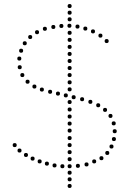

<svg xmlns="http://www.w3.org/2000/svg" viewBox="-20 -830 648 954"><path d="M326 -657Q316 -657 316 -667Q316 -677 326 -677Q336 -677 336 -667Q336 -657 326 -657ZM326 -622Q316 -622 316 -632Q316 -642 326 -642Q336 -642 336 -632Q336 -622 326 -622ZM326 -587Q316 -587 316 -597Q316 -607 326 -607Q336 -607 336 -597Q336 -587 326 -587ZM326 -552Q316 -552 316 -562Q316 -572 326 -572Q336 -572 336 -562Q336 -552 326 -552ZM326 -517Q316 -517 316 -527Q316 -537 326 -537Q336 -537 336 -527Q336 -517 326 -517ZM326 -482Q316 -482 316 -492Q316 -502 326 -502Q336 -502 336 -492Q336 -482 326 -482ZM326 -447Q316 -447 316 -457Q316 -467 326 -467Q336 -467 336 -457Q336 -447 326 -447ZM326 -411Q316 -411 316 -421Q316 -431 326 -431Q336 -431 336 -421Q336 -411 326 -411ZM326 -376Q316 -376 316 -386Q316 -396 326 -396Q336 -396 336 -386Q336 -376 326 -376ZM326 -313Q316 -313 316 -323Q316 -333 326 -333Q336 -333 336 -323Q336 -313 326 -313ZM326 -276Q316 -276 316 -286Q316 -296 326 -296Q336 -296 336 -286Q336 -276 326 -276ZM326 -241Q316 -241 316 -251Q316 -261 326 -261Q336 -261 336 -251Q336 -241 326 -241ZM326 -206Q316 -206 316 -216Q316 -226 326 -226Q336 -226 336 -216Q336 -206 326 -206ZM326 -171Q316 -171 316 -181Q316 -191 326 -191Q336 -191 336 -181Q336 -171 326 -171ZM326 -134Q316 -134 316 -144Q316 -154 326 -154Q336 -154 336 -144Q336 -134 326 -134ZM326 -99Q316 -99 316 -109Q316 -119 326 -119Q336 -119 336 -109Q336 -99 326 -99ZM326 -64Q316 -64 316 -74Q316 -84 326 -84Q336 -84 336 -74Q336 -64 326 -64ZM326 -29Q316 -29 316 -39Q316 -49 326 -49Q336 -49 336 -39Q336 -29 326 -29ZM326 -724Q316 -724 316 -734Q316 -744 326 -744Q336 -744 336 -734Q336 -724 326 -724ZM326 -757Q316 -757 316 -767Q316 -777 326 -777Q336 -777 336 -767Q336 -757 326 -757ZM326 38Q316 38 316 28Q316 18 326 18Q336 18 336 28Q336 38 326 38ZM326 71Q316 71 316 61Q316 51 326 51Q336 51 336 61Q336 71 326 71ZM326 104Q316 104 316 94Q316 84 326 84Q336 84 336 94Q336 104 326 104ZM326 -790Q316 -790 316 -800Q316 -810 326 -810Q336 -810 336 -800Q336 -790 326 -790ZM510 -636Q520 -636 520 -626Q520 -616 510 -616Q500 -616 500 -626Q500 -636 510 -636ZM479 -663Q489 -663 489 -653Q489 -643 479 -643Q469 -643 469 -653Q469 -663 479 -663ZM442 -684Q452 -684 452 -674Q452 -664 442 -664Q432 -664 432 -674Q432 -684 442 -684ZM404 -698Q414 -698 414 -688Q414 -678 404 -678Q394 -678 394 -688Q394 -698 404 -698ZM365 -708Q375 -708 375 -698Q375 -688 365 -688Q355 -688 355 -698Q355 -708 365 -708ZM325 -712Q335 -712 335 -702Q335 -692 325 -692Q315 -692 315 -702Q315 -712 325 -712ZM285 -711Q295 -711 295 -701Q295 -691 285 -691Q275 -691 275 -701Q275 -711 285 -711ZM245 -706Q255 -706 255 -696Q255 -686 245 -686Q235 -686 235 -696Q235 -706 245 -706ZM203 -697Q213 -697 213 -687Q213 -677 203 -677Q193 -677 193 -687Q193 -697 203 -697ZM164 -680Q174 -680 174 -670Q174 -660 164 -660Q154 -660 154 -670Q154 -680 164 -680ZM78 -506Q88 -506 88 -496Q88 -486 78 -486Q68 -486 68 -496Q68 -506 78 -506ZM76 -549Q86 -549 86 -539Q86 -529 76 -529Q66 -529 66 -539Q66 -549 76 -549ZM85 -588Q95 -588 95 -578Q95 -568 85 -568Q75 -568 75 -578Q75 -588 85 -588ZM103 -625Q113 -625 113 -615Q113 -605 103 -605Q93 -605 93 -615Q93 -625 103 -625ZM130 -656Q140 -656 140 -646Q140 -636 130 -636Q120 -636 120 -646Q120 -656 130 -656ZM91 -467Q101 -467 101 -457Q101 -447 91 -447Q81 -447 81 -457Q81 -467 91 -467ZM117 -434Q127 -434 127 -424Q127 -414 117 -414Q107 -414 107 -424Q107 -434 117 -434ZM151 -410Q161 -410 161 -400Q161 -390 151 -390Q141 -390 141 -400Q141 -410 151 -410ZM188 -395Q198 -395 198 -385Q198 -375 188 -375Q178 -375 178 -385Q178 -395 188 -395ZM229 -384Q239 -384 239 -374Q239 -364 229 -364Q219 -364 219 -374Q219 -384 229 -384ZM268 -375Q278 -375 278 -365Q278 -355 268 -355Q258 -355 258 -365Q258 -375 268 -375ZM307 -366Q317 -366 317 -356Q317 -346 307 -346Q297 -346 297 -356Q297 -366 307 -366ZM346 -357Q356 -357 356 -347Q356 -337 346 -337Q336 -337 336 -347Q336 -357 346 -357ZM388 -347Q398 -347 398 -337Q398 -327 388 -327Q378 -327 378 -337Q378 -347 388 -347ZM429 -334Q439 -334 439 -324Q439 -314 429 -314Q419 -314 419 -324Q419 -334 429 -334ZM468 -317Q478 -317 478 -307Q478 -297 468 -297Q458 -297 458 -307Q458 -317 468 -317ZM502 -294Q512 -294 512 -284Q512 -274 502 -274Q492 -274 492 -284Q492 -294 502 -294ZM529 -264Q539 -264 539 -254Q539 -244 529 -244Q519 -244 519 -254Q519 -264 529 -264ZM545 -227Q555 -227 555 -217Q555 -207 545 -207Q535 -207 535 -217Q535 -227 545 -227ZM550 -188Q560 -188 560 -178Q560 -168 550 -168Q540 -168 540 -178Q540 -188 550 -188ZM546 -149Q556 -149 556 -139Q556 -129 546 -129Q536 -129 536 -139Q536 -149 546 -149ZM534 -112Q544 -112 544 -102Q544 -92 534 -92Q524 -92 524 -102Q524 -112 534 -112ZM513 -80Q523 -80 523 -70Q523 -60 513 -60Q503 -60 503 -70Q503 -80 513 -80ZM484 -54Q494 -54 494 -44Q494 -34 484 -34Q474 -34 474 -44Q474 -54 484 -54ZM448 -38Q458 -38 458 -28Q458 -18 448 -18Q438 -18 438 -28Q438 -38 448 -38ZM410 -23Q420 -23 420 -13Q420 -3 410 -3Q400 -3 400 -13Q400 -23 410 -23ZM367 -16Q377 -16 377 -6Q377 4 367 4Q357 4 357 -6Q357 -16 367 -16ZM326 -14Q336 -14 336 -4Q336 6 326 6Q316 6 316 -4Q316 -14 326 -14ZM290 -14Q300 -14 300 -4Q300 6 290 6Q280 6 280 -4Q280 -14 290 -14ZM251 -18Q261 -18 261 -8Q261 2 251 2Q241 2 241 -8Q241 -18 251 -18ZM213 -27Q223 -27 223 -17Q223 -7 213 -7Q203 -7 203 -17Q203 -27 213 -27ZM177 -38Q187 -38 187 -28Q187 -18 177 -18Q167 -18 167 -28Q167 -38 177 -38ZM142 -52Q152 -52 152 -42Q152 -32 142 -32Q132 -32 132 -42Q132 -52 142 -52ZM109 -70Q119 -70 119 -60Q119 -50 109 -50Q99 -50 99 -60Q99 -70 109 -70ZM77 -92Q87 -92 87 -82Q87 -72 77 -72Q67 -72 67 -82Q67 -92 77 -92ZM53 -119Q63 -119 63 -109Q63 -99 53 -99Q43 -99 43 -109Q43 -119 53 -119Z"/></svg>

Font: Raleway Dots
Style: Regular
Weight: 400
Designer: Matt McInerney, Pablo Impallari, Rodrigo Fuenzalida, Brenda Gallo
Foundry: Matt McInerney, Pablo Impallari, Rodrigo Fuenzalida, Brenda Gallo
Version: Version 1.000